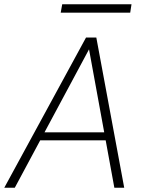

<svg xmlns="http://www.w3.org/2000/svg" viewBox="-30 -875 677 895"><path d="M-10 0 371 -700H419L549 0H503L385 -645L39 0ZM126 -221 147 -258H482L490 -221ZM253 -816 260 -855H583L577 -816Z"/></svg>

Font: DM Sans 24pt ExtraLight
Style: Italic
Weight: 250
Italic angle: -10°
Designer: Colophon Foundry, Jonny Pinhorn
Foundry: Colophon Foundry
Version: Version 4.004;gftools[0.9.30]